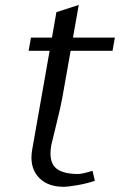

<svg xmlns="http://www.w3.org/2000/svg" viewBox="-20 -733 477 763"><path d="M177.2 -531.2H93.8L103 -583.5H186.5L204.1 -684.6L293 -713.4L270 -583.5H436.5L427.2 -531.2H260.7L227.5 -343.8Q222.2 -312.5 203.4 -237.1Q184.6 -161.6 183.6 -155.3Q180.7 -137.7 180.7 -123Q180.7 -78.6 208.5 -60.1Q236.3 -41.5 291 -41.5Q306.2 -41.5 347.7 -54.2L356.9 -14.6Q324.2 -3.4 287.4 2.9Q250.5 9.3 232.9 9.3Q173.3 9.3 139.2 -22.7Q105 -54.7 105 -106.9Q105 -120.6 107.4 -135.3Z"/></svg>

Font: Resagnicto
Style: Italic
Weight: 500
Italic angle: -10°
Version: Version 0.999